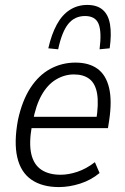

<svg xmlns="http://www.w3.org/2000/svg" viewBox="-20 -751 509 779"><path d="M219 8Q151 8 107.5 -22Q64 -52 50 -113Q36 -174 53 -265Q70 -343 103.5 -394.5Q137 -446 184 -471.5Q231 -497 286 -497Q341 -497 375.5 -472Q410 -447 422.5 -395Q435 -343 423 -263L418 -231H93L101 -277H388L370 -261Q381 -330 374 -371Q367 -412 343 -430.5Q319 -449 280 -449Q242 -449 207.5 -428.5Q173 -408 149 -365.5Q125 -323 113 -257L109 -238Q97 -169 107 -126Q117 -83 147.5 -62.5Q178 -42 226 -42Q258 -42 294 -54Q330 -66 365 -93L384 -49Q349 -20 305 -6Q261 8 219 8ZM216 -551 176 -555Q189 -612 210.5 -651.5Q232 -691 263.5 -711Q295 -731 334 -731Q374 -731 397 -711Q420 -691 426.5 -651.5Q433 -612 425 -555L384 -551Q393 -622 380 -654Q367 -686 325 -686Q283 -686 257 -654Q231 -622 216 -551Z"/></svg>

Font: Nunito Sans 10pt Condensed Light
Style: Italic
Weight: 300
Width: 3
Italic angle: -9°
Designer: Vernon Adams
Foundry: Vernon Adams
Version: Version 3.101;gftools[0.9.27]